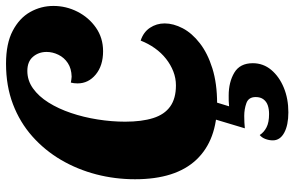

<svg xmlns="http://www.w3.org/2000/svg" viewBox="-190 -530 977 637"><g transform="rotate(-90 298.5 -211.5)"><path d="M273.3 20.3Q152.3 20.3 87.3 -48.3Q22.3 -117 22.3 -252Q22.3 -318.3 38.5 -380.7Q54.7 -443 86.3 -497.2Q118 -551.3 164.5 -592.7Q211 -634 271.3 -657Q331.7 -680 405.7 -680Q472.7 -680 514.8 -657.8Q557 -635.7 577.2 -599.8Q597.3 -564 597.3 -522.7Q597.3 -480.7 578.2 -443Q559 -405.3 525.2 -381.7Q491.3 -358 447 -358Q399.3 -358 369.8 -382.3Q340.3 -406.7 340.3 -442.7Q340.3 -455.3 343 -465Q348 -464.3 353 -463.3Q358 -462.3 362.7 -462.3Q389.7 -463 407.8 -475Q426 -487 435.3 -506.2Q444.7 -525.3 444.7 -545.3Q444.7 -571.7 428.7 -590.5Q412.7 -609.3 381.7 -609.3Q350 -609.3 323.7 -590.5Q297.3 -571.7 276.8 -539Q256.3 -506.3 242.2 -464.5Q228 -422.7 220.7 -376.2Q213.3 -329.7 213.3 -284.7Q213.3 -229.7 225.2 -192Q237 -154.3 263.7 -135.3Q290.3 -116.3 333.7 -116.3Q357.7 -116.3 380 -125Q402.3 -133.7 422 -149.2Q441.7 -164.7 457 -186.2Q472.3 -207.7 482.3 -233.3Q510.3 -224.3 524.8 -202.5Q539.3 -180.7 539.3 -153.7Q539.3 -124.7 523.2 -93.8Q507 -63 473.8 -37.2Q440.7 -11.3 390.5 4.5Q340.3 20.3 273.3 20.3ZM244.3 256.7Q202 256.7 176.7 243Q151.3 229.3 151.3 205Q151.3 193 155.8 180.8Q160.3 168.7 169 161.7Q178.3 176 194.7 184.3Q211 192.7 238.7 192.7Q254.7 192.7 267.2 188.5Q279.7 184.3 287.3 174.3Q295 164.3 295 148.3Q295 124.7 275 117.5Q255 110.3 232.3 110.3Q220.7 110.3 211.2 110.8Q201.7 111.3 191.3 112.3L228.3 -11H286L264.3 60Q272.7 59 282.5 58.8Q292.3 58.7 300 58.7Q344.3 58.7 375.8 77.3Q407.3 96 407.3 138.7Q407.3 173.3 385.2 199.8Q363 226.3 326.3 241.5Q289.7 256.7 244.3 256.7Z"/></g></svg>

Font: Sansita Swashed Light
Style: Regular
Weight: 300
Designer: Pablo Cosgaya
Foundry: Omnibus-Type
Version: Version 1.003